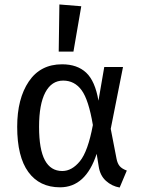

<svg xmlns="http://www.w3.org/2000/svg" viewBox="-20 -827 633 860"><path d="M421 -376 447 -527H531L476 -250L502 -116Q506 -95 516 -83Q526 -71 548 -63L516 13Q481 7 454.5 -17Q428 -41 422 -82L413 -138Q364 12 249 12Q157 12 107 -56.5Q57 -125 57 -259Q57 -385 109 -462Q161 -539 258 -539Q326 -539 366 -501.5Q406 -464 421 -376ZM155 -259Q155 -158 181 -109.5Q207 -61 259 -61Q302 -61 338 -105Q374 -149 396 -267Q377 -380 345.5 -423Q314 -466 263 -466Q211 -466 183 -413Q155 -360 155 -259ZM344 -799 309 -596H243L246 -807Z"/></svg>

Font: Fira Sans
Style: Regular
Weight: 400
Designer: bBox Type GmbH & Carrois Corporate GbR & Edenspiekermann AG
Foundry: bBox Type GmbH & Carrois Corporate GbR & Edenspiekermann AG
Version: Version 4.301